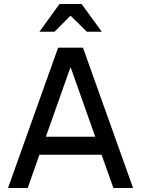

<svg xmlns="http://www.w3.org/2000/svg" viewBox="-20 -938 704 958"><path d="M394 -700.2 644 0H545.9L486.8 -166H176.8L118.2 0H20L270 -700.2ZM331.1 -601.1 209 -255.9H455.1L333 -601.1ZM276.9 -918H387.2L487.8 -779.8H413.1L332 -859.9L252 -779.8H176.8Z"/></svg>

Font: Quantico
Style: Regular
Weight: 400
Designer: Matt Desmond
Foundry: MADtype
Version: Version 2.002